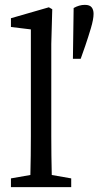

<svg xmlns="http://www.w3.org/2000/svg" viewBox="-20 -770 405 790"><path d="M25 0V-36L105 -50Q106 -91 106.5 -130.5Q107 -170 107 -210V-649L25 -659V-695L181 -740L195 -732L191 -589V-210Q191 -170 191.5 -130Q192 -90 193 -50L273 -36V0ZM329 -750Q349 -750 357 -740Q365 -730 365 -713Q365 -691 354 -654Q343 -617 331 -582L312 -528H280L283 -737Q306 -750 329 -750Z"/></svg>

Font: Source Serif 4
Style: Regular
Weight: 400
Designer: Frank Grießhammer
Foundry: Adobe
Version: Version 4.005;hotconv 1.1.0;makeotfexe 2.6.0